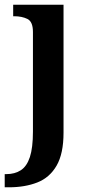

<svg xmlns="http://www.w3.org/2000/svg" viewBox="-37 -556 385 816"><path d="M-17 240V184H-10Q26 184 51.5 167.5Q77 151 90 111.5Q103 72 103 3V-420Q103 -464 79.5 -475.5Q56 -487 23 -487H19V-536H233V8Q233 97 203.5 148Q174 199 121.5 219.5Q69 240 1 240Z"/></svg>

Font: Noto Serif Malayalam SemiBold
Style: Regular
Weight: 600
Designer: Indian type Foundry, Jelle Bosma, Monotype Design Team
Foundry: Monotype Imaging Inc.
Version: Version 2.104; ttfautohint (v1.8.4.7-5d5b)